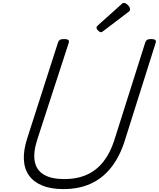

<svg xmlns="http://www.w3.org/2000/svg" viewBox="-20 -1284 1094 1323"><path d="M417 19Q332 19 272.5 -5Q213 -29 180.5 -74Q148 -119 144.5 -183.5Q141 -248 167 -329L380 -992Q384 -1004 393 -1009.5Q402 -1015 422 -1015Q441 -1015 449.5 -1009Q458 -1003 454 -990L236 -320Q208 -232 219.5 -171.5Q231 -111 282.5 -80.5Q334 -50 423 -50Q511 -50 578 -80Q645 -110 692 -169.5Q739 -229 767 -316L981 -992Q985 -1004 994 -1009.5Q1003 -1015 1022 -1015Q1061 -1015 1053 -990L838 -309Q803 -201 744 -127.5Q685 -54 603.5 -17.5Q522 19 417 19ZM677 -1062Q667 -1062 656 -1073Q645 -1084 645 -1092Q645 -1096 646.5 -1099.5Q648 -1103 653 -1108L816 -1254Q820 -1258 824 -1261Q828 -1264 833 -1264Q842 -1264 852 -1257Q862 -1250 869 -1240Q876 -1230 876 -1221Q876 -1215 874.5 -1211Q873 -1207 864 -1201L693 -1071Q688 -1067 684 -1064.5Q680 -1062 677 -1062Z"/></svg>

Font: Playwrite US Trad Light
Style: Regular
Weight: 300
Designer: Veronika Burian, José Scaglione
Foundry: TypeTogether
Version: Version 1.003